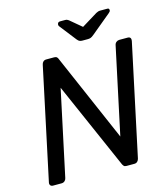

<svg xmlns="http://www.w3.org/2000/svg" viewBox="-128 -988 952 1087"><g transform="rotate(-15 348.5 -444.0)"><path d="M47 0Q37 0 32 -6.5Q27 -13 29 -23L168 -676Q170 -687 177 -693.5Q184 -700 195 -700H241Q252 -700 257 -695Q262 -690 263 -686L487 -170L595 -676Q597 -687 605 -693.5Q613 -700 623 -700H672Q683 -700 687.5 -693.5Q692 -687 690 -676L551 -24Q549 -14 542 -7Q535 0 524 0H478Q467 0 462.5 -5Q458 -10 456 -14L232 -524L125 -23Q123 -13 115.5 -6.5Q108 0 97 0ZM420 -750Q412 -750 405 -752.5Q398 -755 390 -765L315 -861Q309 -868 311 -876Q313 -888 327 -888H355Q362 -888 367 -886Q372 -884 376 -881L444 -824L537 -881Q543 -884 548.5 -886Q554 -888 560 -888H603Q615 -888 614 -876Q614 -869 605 -862L488 -765Q476 -755 468.5 -752.5Q461 -750 452 -750Z"/></g></svg>

Font: Rubik
Style: Italic
Weight: 400
Italic angle: -12°
Designer: Hubert and Fischer
Foundry: Hubert and Fischer
Version: Version 2.300;gftools[0.9.30]